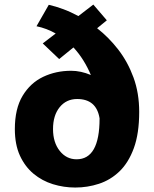

<svg xmlns="http://www.w3.org/2000/svg" viewBox="-20 -830 690 860"><path d="M317 10Q265.5 10 217 -5Q168.5 -20 130.2 -51.8Q92 -83.5 69.2 -133Q46.5 -182.5 46.5 -252Q46.5 -343 81.2 -400.8Q116 -458.5 173.2 -485.8Q230.5 -513 298.5 -513Q342 -513 387 -494Q372.5 -528.5 353 -559.8Q333.5 -591 309 -617.5L245 -565.5L171.5 -635.5L229.5 -680Q189 -703 143.5 -712.5L198.5 -808.5Q229.5 -801.5 263.2 -789Q297 -776.5 331 -758L398 -809.5L458.5 -739L415 -703.5Q467 -663 509.8 -607.8Q552.5 -552.5 578 -482.8Q603.5 -413 603.5 -329Q603.5 -232 579.5 -166.5Q555.5 -101 515 -62.2Q474.5 -23.5 423.2 -6.8Q372 10 317 10ZM217.5 -252Q217.5 -192 247.5 -154.2Q277.5 -116.5 323 -116.5Q426 -116.5 426 -299V-300Q412 -386.5 325.5 -386.5Q277 -386.5 247.2 -349.8Q217.5 -313 217.5 -252Z"/></svg>

Font: Trispace
Style: Bold
Weight: 700
Designer: Tyler Finck
Foundry: Etcetera Type Company
Version: Version 1.210; ttfautohint (v1.8.3)